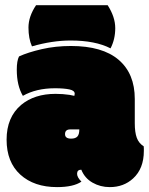

<svg xmlns="http://www.w3.org/2000/svg" viewBox="-20 -726 585 754"><path d="M509.3 -241.7Q509.3 -206.5 517.1 -185.1Q524.9 -163.6 544.4 -151.4Q544.9 -148.9 544.9 -142.1V-133.3Q544.9 -64 502.9 -25.4Q465.8 8.8 411.1 8.8Q374 8.8 343.3 -8.8Q312.5 -26.4 299.3 -59.6Q282.7 -59.6 282.7 -43.5Q282.7 -29.8 299.8 -12.7Q268.1 8.8 204.1 8.8Q113.8 8.8 59.8 -40.3Q5.9 -89.4 5.9 -177.5Q5.9 -265.6 63 -314Q115.2 -357.4 198.2 -357.4Q226.6 -357.4 252.9 -353.5Q270.5 -350.1 272 -349.6Q273.4 -354.5 273.4 -357.9Q273.4 -370.6 252 -375Q230.5 -379.4 195.8 -379.4Q122.1 -379.4 69.8 -349.6Q45.9 -390.1 45.9 -452.1Q45.9 -487.3 54.7 -504.4Q89.8 -520.5 144 -533Q198.2 -545.4 258.3 -545.4Q382.3 -545.4 445.8 -491.2Q509.3 -437 509.3 -337.4ZM255.9 -217.8Q235.4 -217.8 235.4 -199.2Q235.4 -181.6 259.3 -181.6Q275.9 -181.6 283.7 -189.7Q291.5 -197.8 291.5 -217.8Q291.5 -217.8 255.9 -217.8ZM121.6 -705.6H402.8Q432.6 -659.2 432.6 -615.5Q432.6 -571.8 414.1 -536.1Q354.5 -566.9 257.3 -566.9Q185.1 -566.9 105.5 -543.9Q91.8 -574.7 91.8 -617.9Q91.8 -661.1 121.6 -705.6Z"/></svg>

Font: Modak
Style: Regular
Weight: 400
Version: Version 1.036;PS Version 1.000;hotconv 1.0.79;makeotf.lib2.5